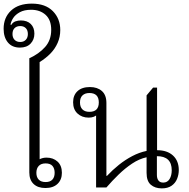

<svg xmlns="http://www.w3.org/2000/svg" viewBox="-33 -1034 1047 1061"><path d="M218 5Q176 5 152.5 -17.5Q129 -40 129 -81V-712Q182 -736 216 -774Q250 -812 250 -869Q250 -924 219 -952Q188 -980 139 -980Q101 -980 76.5 -966.5Q52 -953 40 -934.5Q28 -916 25 -898L29 -896Q38 -911 52.5 -916Q67 -921 82 -921Q117 -921 137 -901.5Q157 -882 157 -848Q157 -815 136 -793Q115 -771 77 -771Q34 -771 10.5 -799.5Q-13 -828 -13 -875Q-13 -937 28 -975.5Q69 -1014 143 -1014Q218 -1014 259 -972.5Q300 -931 300 -868Q300 -830 285.5 -797Q271 -764 245.5 -738Q220 -712 186 -691V-154Q191 -157 201 -160Q211 -163 224 -163Q261 -163 285 -141Q309 -119 309 -79Q309 -41 285 -18Q261 5 218 5ZM219 -28Q244 -28 256.5 -41.5Q269 -55 269 -79Q269 -103 257 -117Q245 -131 219 -131Q194 -131 181 -117Q168 -103 168 -79Q168 -55 181 -41.5Q194 -28 219 -28ZM79 -802Q98 -802 109.5 -814Q121 -826 121 -846Q121 -867 109.5 -878.5Q98 -890 79 -890Q59 -890 47.5 -878.5Q36 -867 36 -846Q36 -826 47.5 -814Q59 -802 79 -802Z M498 2V-404L505 -402Q498 -394 486 -389Q474 -384 457 -384Q420 -384 395.5 -406.5Q371 -429 371 -469Q371 -508 395.5 -530.5Q420 -553 464 -553Q505 -553 530 -531Q555 -509 555 -465V-62H558Q589 -95 624 -123Q659 -151 698 -171.5Q737 -192 777 -200V-507L813 -550H835V-204Q891 -204 923 -174.5Q955 -145 955 -94Q955 -69 945.5 -45.5Q936 -22 915 -7.5Q894 7 861 7Q824 7 800.5 -13Q777 -33 777 -79V-165Q736 -156 697 -130Q658 -104 622.5 -69.5Q587 -35 555 2ZM461 -416Q513 -416 513 -468Q513 -520 461 -520Q437 -520 423 -507Q409 -494 409 -468Q409 -443 422.5 -429.5Q436 -416 461 -416ZM869 -25Q892 -25 904 -44.5Q916 -64 916 -93Q916 -132 895.5 -151.5Q875 -171 834 -171V-67Q834 -48 842.5 -36.5Q851 -25 869 -25Z"/></svg>

Font: Noto Serif Thai Light
Style: Regular
Weight: 300
Version: Version 2.001